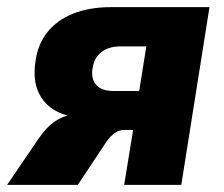

<svg xmlns="http://www.w3.org/2000/svg" viewBox="-41 -518 628 538"><path d="M-21 0 68 -131Q90 -163 115.5 -179.5Q141 -196 166 -196H189L188 -189Q147 -190 115 -207.5Q83 -225 67 -259Q51 -293 58 -343Q64 -393 91.5 -427.5Q119 -462 164.5 -480Q210 -498 270 -498H546L467 0H307L332 -154H306Q293 -154 281 -145.5Q269 -137 258 -122L177 0ZM277 -263H349L369 -388H296Q263 -388 242.5 -371.5Q222 -355 218 -325Q214 -295 229.5 -279Q245 -263 277 -263Z"/></svg>

Font: Nunito Sans 10pt SemiCondensed Black
Style: Italic
Weight: 900
Width: 4
Italic angle: -9°
Designer: Vernon Adams
Foundry: Vernon Adams
Version: Version 3.101;gftools[0.9.27]